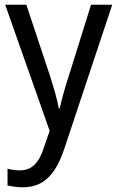

<svg xmlns="http://www.w3.org/2000/svg" viewBox="-20 -556 499 816"><path d="M2 -536 191 0 167 70C146 135 117 168 64 168C45 168 26 165 12 161V232C29 236 51 240 77 240C169 240 218 181 253 77L457 -536H367L272 -232C255 -181 241 -129 234 -95H230C222 -138 208 -184 193 -232L92 -536Z"/></svg>

Font: Noto Sans Malayalam SemiCondensed
Style: Regular
Weight: 400
Width: 4
Designer: Jelle Bosma - Monotype Design Team
Foundry: Monotype Imaging Inc.
Version: Version 2.104